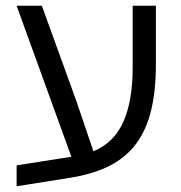

<svg xmlns="http://www.w3.org/2000/svg" viewBox="-20 -626 633 670"><path d="M38 -49 229 -79 38 -606H126L247 -272L306 -98Q378 -128 410.5 -201Q443 -274 443 -392V-606H524V-402Q524 -310 507.5 -241.5Q491 -173 455.5 -125Q420 -77 363.5 -48Q307 -19 227 -6L38 24Z"/></svg>

Font: IBM Plex Sans Hebrew
Style: Regular
Weight: 400
Designer: Mike Abbink, Paul van der Laan, Pieter van Rosmalen, Yanek Iontef
Foundry: Bold Monday
Version: Version 1.2